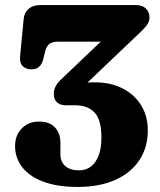

<svg xmlns="http://www.w3.org/2000/svg" viewBox="-20 -720 632 758"><path d="M291.6 -361.8 275.2 -383.1Q285.4 -387.1 297.3 -389.7Q309.2 -392.3 323 -393.7Q336.9 -395.1 352.6 -395.1Q416.6 -395.1 463.8 -370.9Q511.1 -346.8 537.3 -304.1Q563.6 -261.4 563.6 -204.9Q563.6 -137.7 530.1 -87.5Q496.7 -37.2 434.7 -9.6Q372.8 18 287.5 18Q205 18 149.9 -3.2Q94.8 -24.3 67.1 -60.9Q39.5 -97.5 39.5 -143.4Q39.5 -186.3 66.3 -213.2Q93.1 -240.1 133.1 -240.1Q175.8 -240.1 197.1 -216.9Q218.5 -193.7 218.5 -155.5V-109.8Q218.5 -82.3 237.3 -64.9Q256.2 -47.5 292.3 -47.5Q318.9 -47.5 338.5 -62.2Q358.1 -77 369.3 -105.8Q380.4 -134.7 380.4 -177.1Q380.4 -246.3 353.7 -275.4Q326.9 -304.4 276.6 -304.4H238.9Q219 -304.4 205.7 -315.4Q192.5 -326.3 192.5 -349.2Q192.5 -366 200 -380Q207.5 -394 222.6 -407.8L456.9 -630.9L463.6 -555.6H210.4Q186.8 -555.6 174.9 -546.5Q163.1 -537.4 158.2 -516.8L151 -487.2Q146.6 -468.5 135.4 -457.3Q124.3 -446 103.6 -446.1Q83.2 -446.2 70.1 -458.7Q57 -471.1 59.3 -497.2L73.4 -644.9Q75.8 -670.2 93 -685.1Q110.3 -700 140.4 -700H517.2Q541.8 -700 556 -686.3Q570.2 -672.5 570.2 -651Q570.2 -633.8 557.7 -618Q545.2 -602.1 520.4 -579.8Z"/></svg>

Font: Fraunces SuperSoft Wonky
Style: Regular
Weight: 900
Version: Version 1.000;[b76b70a41]